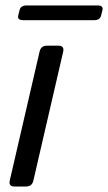

<svg xmlns="http://www.w3.org/2000/svg" viewBox="-20 -679 394 699"><path d="M64.5 -605.5Q42.5 -605.5 46.4 -622.6L51.3 -642.1Q55.2 -659.2 77.1 -659.2H335Q356.9 -659.2 353 -642.1L348.1 -622.6Q344.2 -605.5 322.3 -605.5ZM32.7 0Q10.7 0 15.6 -22L124 -490.7Q128.9 -512.7 150.9 -512.7H192.9Q214.8 -512.7 210 -490.7L101.6 -22Q96.7 0 74.7 0Z"/></svg>

Font: Istok
Style: Italic
Weight: 500
Italic angle: -13°
Designer: Andrey V. Panov
Foundry: Andrey V. Panov
Version: Version 1.0.3